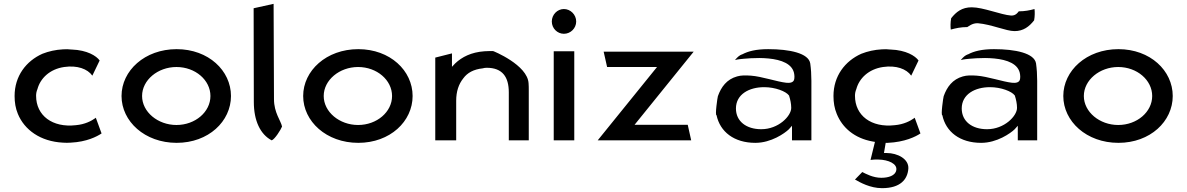

<svg xmlns="http://www.w3.org/2000/svg" viewBox="-20 -741 6180 1000"><path d="M168 -242C168 -254 170 -265 175 -277C190 -333 239 -381 314 -392C383 -402 436 -382 461 -347L499 -426C482 -450 434 -480 354 -483H352C337 -485 323 -485 308 -484C270 -482 234 -474 201 -461C116 -423 56 -345 56 -241C56 -207 61 -177 73 -148C107 -65 190 -4 308 2C322 3 334 3 348 2C432 -2 485 -30 509 -46L479 -128L477 -126C456 -111 422 -93 375 -89C253 -75 168 -139 168 -242Z M720 -241C720 -324 802 -392 899 -392C997 -392 1076 -324 1076 -241C1076 -158 997 -90 899 -90C802 -90 720 -158 720 -241ZM613 -241C613 -109 734 3 900 3C1066 3 1183 -109 1183 -241C1183 -373 1066 -485 900 -485C734 -485 613 -373 613 -241Z M1395 -10C1411 -15 1443 -66 1449 -82C1443 -112 1407 -154 1407 -224L1405 -721L1301 -698L1302 -210C1302 -112 1336 -41 1395 -10Z M1666 -241C1666 -324 1748 -392 1845 -392C1943 -392 2022 -324 2022 -241C2022 -158 1943 -90 1845 -90C1748 -90 1666 -158 1666 -241ZM1559 -241C1559 -109 1680 3 1846 3C2012 3 2129 -109 2129 -241C2129 -373 2012 -485 1846 -485C1680 -485 1559 -373 1559 -241Z M2734 -10V-270C2734 -283 2734 -294 2733 -307C2728 -403 2548 -476 2548 -475C2533 -475 2517 -475 2503 -474C2434 -469 2386 -444 2351 -411L2334 -393V-463L2247 -441V-10H2356V-216C2356 -265 2369 -303 2393 -333C2414 -362 2447 -380 2494 -385C2501 -387 2507 -388 2515 -388C2597 -388 2630 -340 2630 -260V-10Z M2854 -629C2854 -593 2883 -565 2917 -565C2952 -565 2981 -594 2981 -629C2981 -665 2951 -694 2917 -694C2883 -694 2854 -665 2854 -629ZM2971 -10V-474H2864V-10Z M3580 -10 3562 -91H3285L3593 -472H3124L3142 -392H3402L3093 -10Z M3846 -458H3845C3831 -453 3820 -443 3808 -428C3814 -430 3824 -432 3834 -433C3866 -436 4105 -466 4117 -352C4118 -345 4118 -338 4117 -331C4115 -310 4093 -308 4075 -310C4028 -315 3947 -343 3891 -347C3861 -349 3840 -349 3819 -343C3765 -328 3736 -288 3719 -240C3717 -235 3703 -139 3712 -141C3730 -55 3803 3 3914 3C3997 3 4067 -47 4088 -67L4105 -86V-10H4206V-320C4206 -352 4204 -382 4200 -411C4191 -464 4093 -485 3981 -485C3917 -485 3876 -474 3846 -458ZM3945 -68C3867 -68 3813 -109 3813 -176C3813 -250 3882 -287 3960 -287C4018 -287 4074 -265 4089 -244L4090 -243V-242C4096 -223 4101 -201 4101 -179C4101 -137 4035 -68 3945 -68Z M4433 -242C4433 -254 4435 -265 4440 -277C4455 -333 4504 -381 4579 -392C4648 -402 4701 -382 4726 -347L4764 -426C4747 -450 4699 -480 4619 -483H4617C4602 -485 4588 -485 4573 -484C4535 -482 4499 -474 4466 -461C4381 -423 4321 -345 4321 -241C4321 -207 4326 -177 4338 -148C4367 -76 4430 -21 4525 -4L4537 -2L4514 92C4524 91 4538 89 4555 90C4607 91 4655 112 4648 146C4643 174 4607 185 4570 185C4527 185 4489 164 4471 155L4433 194C4459 209 4512 239 4574 239C4670 239 4707 193 4711 137C4714 87 4655 56 4598 56H4584L4593 3H4604C4692 -1 4749 -29 4774 -46L4744 -128L4742 -126C4721 -111 4687 -93 4640 -89C4518 -75 4433 -139 4433 -242Z M5022 -458H5021C5007 -453 4996 -443 4984 -428C4990 -430 5000 -432 5010 -433C5042 -436 5281 -466 5293 -352C5294 -345 5294 -338 5293 -331C5291 -310 5269 -308 5251 -310C5204 -315 5123 -343 5067 -347C5037 -349 5016 -349 4995 -343C4941 -328 4912 -288 4895 -240C4893 -235 4879 -139 4888 -141C4906 -55 4979 3 5090 3C5173 3 5243 -47 5264 -67L5281 -86V-10H5382V-320C5382 -352 5380 -382 5376 -411C5367 -464 5269 -485 5157 -485C5093 -485 5052 -474 5022 -458ZM5121 -68C5043 -68 4989 -109 4989 -176C4989 -250 5058 -287 5136 -287C5194 -287 5250 -265 5265 -244L5266 -243V-242C5272 -223 5277 -201 5277 -179C5277 -137 5211 -68 5121 -68ZM5286 -682C5282 -677 5271 -659 5247 -660H5246C5193 -664 5101 -703 5041 -703C4990 -703 4960 -679 4934 -646C4930 -626 4930 -600 4932 -587C4958 -594 4984 -600 5018 -600C5023 -602 5043 -621 5072 -620H5073C5144 -614 5220 -579 5264 -579C5310 -579 5340 -602 5366 -635C5370 -655 5370 -681 5368 -694C5343 -687 5317 -682 5286 -682Z M5625 -241C5625 -324 5707 -392 5804 -392C5902 -392 5981 -324 5981 -241C5981 -158 5902 -90 5804 -90C5707 -90 5625 -158 5625 -241ZM5518 -241C5518 -109 5639 3 5805 3C5971 3 6088 -109 6088 -241C6088 -373 5971 -485 5805 -485C5639 -485 5518 -373 5518 -241Z"/></svg>

Font: Bluebird
Style: LiExt
Weight: 300
Designer: Jasper
Foundry: Cannot Into Space Fonts
Version: Version 0.98